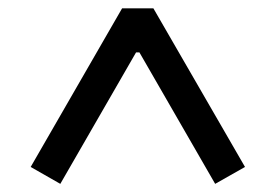

<svg xmlns="http://www.w3.org/2000/svg" viewBox="-20 -785 660 460"><path d="M53.5 -385 124.5 -344.5 306 -659.5H314L495.5 -344.5L567 -385L347.5 -765H272.5Z"/></svg>

Font: FontWithASyntaxHighlighterNightOwl
Style: Regular
Weight: 400
Designer: Riley Cran & the Lettermatic Team
Foundry: Lettermatic
Version: Version 1.000 (FontWithASyntaxHighlighterNightOwl)